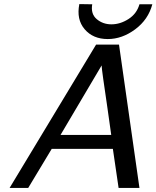

<svg xmlns="http://www.w3.org/2000/svg" viewBox="-20 -918 765 939"><path d="M368 -898Q378 -898 399 -897.5Q420 -897 431 -897Q423 -850 453 -824.5Q483 -799 525 -799Q568 -799 608.5 -825Q649 -851 662 -897H725Q705 -822 641 -774.5Q577 -727 507 -727Q435 -727 394 -775Q353 -823 368 -898ZM27 1 450 -700H562L662 1H560L532 -190H233L118 1ZM276 -258H524Q518 -305 505.5 -389.5Q493 -474 485 -531Q477 -588 477 -598Z"/></svg>

Font: Coval
Style: Book Italic
Weight: 350
Foundry: Context Ltd
Version: Version 001.000